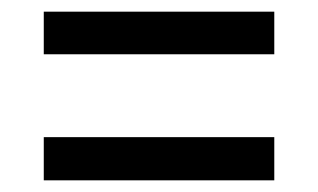

<svg xmlns="http://www.w3.org/2000/svg" viewBox="-20 -519 545 329"><path d="M55 -284H450V-210H55ZM55 -499H450V-426H55Z"/></svg>

Font: Encode Sans Compressed
Style: Medium
Weight: 500
Designer: Pablo Impallari, Andres Torresi
Foundry: Pablo Impallari, Andres Torresi
Version: Version 1.000; ttfautohint (v1.00) -l 8 -r 50 -G 200 -x 14 -